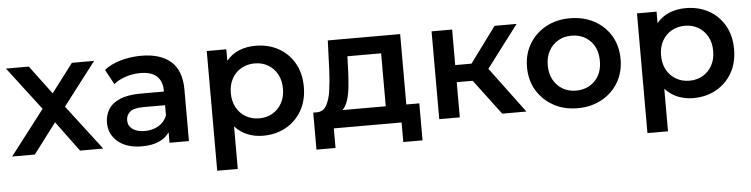

<svg xmlns="http://www.w3.org/2000/svg" viewBox="-45 -755 4548 1163"><g transform="rotate(-5 2229.0 -173.0)"><path d="M5 0 214 -272 14 -534H153L283 -360L415 -534H550L350 -273L559 0H418L282 -184L143 0Z M962 0V-64Q914 7 794 7Q702 7 648.5 -38Q595 -83 595 -153Q595 -198 616.5 -234Q638 -270 687 -291Q736 -312 817 -312H955V-320Q955 -375 922 -405.5Q889 -436 822 -436Q777 -436 733.5 -422Q690 -408 660 -383L611 -474Q654 -507 713.5 -523.5Q773 -540 837 -540Q953 -540 1016.5 -484.5Q1080 -429 1080 -313V0ZM955 -167V-229H826Q762 -229 740 -208Q718 -187 718 -158Q718 -124 745 -104Q772 -84 820 -84Q866 -84 902.5 -105Q939 -126 955 -167Z M1531 7Q1480 7 1436 -11Q1392 -29 1360 -65V194H1235V-534H1354V-464Q1386 -503 1431.5 -521.5Q1477 -540 1531 -540Q1609 -540 1670 -506.5Q1731 -473 1766.5 -411.5Q1802 -350 1802 -267Q1802 -184 1766.5 -122.5Q1731 -61 1670 -27Q1609 7 1531 7ZM1517 -100Q1562 -100 1597.5 -120.5Q1633 -141 1654 -178.5Q1675 -216 1675 -267Q1675 -318 1654 -355.5Q1633 -393 1597.5 -413.5Q1562 -434 1517 -434Q1472 -434 1436 -413.5Q1400 -393 1379 -355.5Q1358 -318 1358 -267Q1358 -216 1379 -178.5Q1400 -141 1436 -120.5Q1472 -100 1517 -100Z M1845 119V-106H1871Q1908 -108 1927 -143Q1946 -178 1953.5 -233.5Q1961 -289 1964 -351L1971 -534H2411V-106H2490V119H2373V0H1961V119ZM2286 -106V-428H2081L2078 -342Q2076 -292 2071.5 -246Q2067 -200 2055.5 -163.5Q2044 -127 2023 -106Z M2985 0 2824 -214H2727V0H2602V-534H2727V-318H2826L2985 -534H3119L2925 -278L3132 0Z M3443 7Q3361 7 3297 -28.5Q3233 -64 3196 -125.5Q3159 -187 3159 -267Q3159 -347 3196 -408.5Q3233 -470 3297 -505Q3361 -540 3443 -540Q3526 -540 3590.5 -505Q3655 -470 3691.5 -408.5Q3728 -347 3728 -267Q3728 -187 3691.5 -125.5Q3655 -64 3590.5 -28.5Q3526 7 3443 7ZM3443 -100Q3512 -100 3557 -145Q3602 -190 3602 -267Q3602 -344 3557 -389Q3512 -434 3443 -434Q3398 -434 3362.5 -413.5Q3327 -393 3306 -355.5Q3285 -318 3285 -267Q3285 -216 3306 -178.5Q3327 -141 3362.5 -120.5Q3398 -100 3443 -100Z M4147 7Q4096 7 4052 -11Q4008 -29 3976 -65V194H3851V-534H3970V-464Q4002 -503 4047.5 -521.5Q4093 -540 4147 -540Q4225 -540 4286 -506.5Q4347 -473 4382.5 -411.5Q4418 -350 4418 -267Q4418 -184 4382.5 -122.5Q4347 -61 4286 -27Q4225 7 4147 7ZM4133 -100Q4178 -100 4213.5 -120.5Q4249 -141 4270 -178.5Q4291 -216 4291 -267Q4291 -318 4270 -355.5Q4249 -393 4213.5 -413.5Q4178 -434 4133 -434Q4088 -434 4052 -413.5Q4016 -393 3995 -355.5Q3974 -318 3974 -267Q3974 -216 3995 -178.5Q4016 -141 4052 -120.5Q4088 -100 4133 -100Z"/></g></svg>

Font: Montserrat SemiBold
Style: Regular
Weight: 600
Designer: Julieta Ulanovsky
Foundry: Julieta Ulanovsky
Version: Version 9.000; ttfautohint (v1.8.4.7-5d5b)